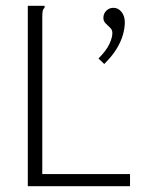

<svg xmlns="http://www.w3.org/2000/svg" viewBox="-20 -643 540 663"><path d="M340 -422 320 -441Q347 -468 357.5 -490.5Q368 -513 368 -529Q368 -540 360.5 -547Q353 -554 345 -562Q337 -570 337 -581Q337 -596 347 -606Q357 -616 372 -616Q388 -616 399.5 -602Q411 -588 411 -566Q411 -546 404.5 -523Q398 -500 383 -475Q368 -450 340 -422ZM76 -623H125H134V-616Q129 -612 127.5 -605.5Q126 -599 126 -582V-42H429V0H76Z"/></svg>

Font: Inconsolata Light
Style: Regular
Weight: 300
Designer: Raph Levien, Cyreal, Brenton Simpson
Foundry: Raph Levien, Cyreal, Google
Version: Version 3.001